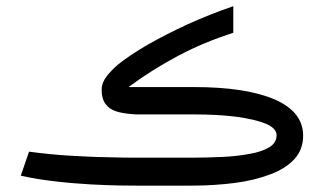

<svg xmlns="http://www.w3.org/2000/svg" viewBox="-20 -584 1021 604"><path d="M581.5 0C629.4 0 674.8 -2.9 717.3 -8.3C759.8 -13.7 796.9 -22.9 829.6 -35.2C862.3 -47.4 887.7 -63.5 906.2 -83.5C924.3 -103.5 933.6 -127.9 933.6 -157.2C933.6 -207.5 903.3 -245.6 843.3 -271.5C782.7 -297.4 698.2 -310.1 590.3 -310.1H384.3C433.6 -346.7 485.8 -379.4 540 -408.2C594.2 -437 651.9 -460.9 713.9 -481V-564.5C666 -548.3 618.7 -529.3 571.8 -508.3C524.9 -486.8 482.4 -464.8 443.8 -442.9C405.3 -420.4 374 -399.4 350.6 -380.4C337.4 -369.1 325.7 -356.9 315.4 -343.8C305.2 -330.6 299.8 -316.4 299.8 -302.2C299.8 -280.8 304.7 -264.6 314.5 -253.9C323.7 -242.7 336.9 -235.4 353 -231.4C369.1 -227.5 387.7 -225.1 408.2 -224.1H587.9C638.7 -224.1 683.6 -221.7 723.1 -216.8C762.7 -211.4 793.5 -204.1 816.4 -194.8C838.9 -185.1 850.1 -172.9 850.1 -158.7C850.1 -143.1 842.8 -130.4 827.6 -121.1C812.5 -111.8 792 -104.5 766.1 -100.1C740.2 -95.2 711.4 -91.8 679.7 -90.3C647.5 -88.9 614.7 -87.9 581.1 -87.9H405.3C383.3 -87.9 354 -88.4 318.4 -89.4C282.7 -89.8 243.2 -91.8 200.7 -94.2C157.7 -96.7 114.7 -101.1 71.3 -106.9L45.4 -31.2C80.6 -23.4 117.2 -17.6 155.8 -13.2C193.8 -8.8 230.5 -5.9 265.1 -3.9C299.8 -2 330.1 -1 356 -0.5C381.8 0 399.9 0 410.2 0Z"/></svg>

Font: Vazir
Style: Regular
Weight: 400
Designer: Saber Rastikerdar
Foundry: Saber Rastikerdar
Version: Version 27.002;January 24, 2021;FontCreator 13.0.0.2683 64-b